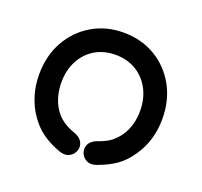

<svg xmlns="http://www.w3.org/2000/svg" viewBox="-96 -617 769 731"><g transform="rotate(20 288.5 -251.5)"><path d="M213 1Q237 9 253.5 0Q270 -9 276 -26Q282 -43 274 -59.5Q266 -76 242 -85Q224 -91 209 -99Q194 -107 181.5 -118Q169 -129 158 -145Q144 -166 136.5 -192.5Q129 -219 129 -249Q129 -298 149 -336.5Q169 -375 205 -396.5Q241 -418 288 -418Q335 -418 371 -396.5Q407 -375 427.5 -336.5Q448 -298 448 -249Q448 -219 440.5 -193Q433 -167 419 -146Q402 -122 383 -108.5Q364 -95 334 -85Q310 -76 302 -59.5Q294 -43 300 -26Q306 -9 322.5 0Q339 9 362 1Q407 -15 438 -37Q469 -59 493 -96Q515 -128 526.5 -166.5Q538 -205 538 -249Q538 -324 505.5 -382.5Q473 -441 416.5 -474.5Q360 -508 288 -508Q217 -508 160.5 -474.5Q104 -441 71.5 -382.5Q39 -324 39 -249Q39 -204 51 -165Q63 -126 84 -95Q108 -59 139.5 -36.5Q171 -14 213 1Z"/></g></svg>

Font: Tilt Neon
Style: Regular
Weight: 400
Designer: Andy Clymer
Foundry: Andy Clymer
Version: Version 1.000